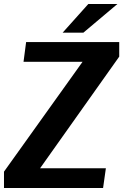

<svg xmlns="http://www.w3.org/2000/svg" viewBox="-37 -943 618 963"><path d="M94 -732H561V-659L164 -99H494L480 0H-17V-82L377 -633H81ZM406 -923H552L381 -779H277Z"/></svg>

Font: Rosario
Style: Italic
Weight: 400
Italic angle: -8.05°
Designer: Hector Gatti
Foundry: Omnibus Type
Version: Version 1.201